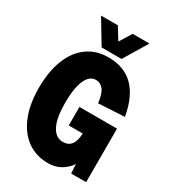

<svg xmlns="http://www.w3.org/2000/svg" viewBox="-222 -1037 1044 1168"><g transform="rotate(30 300.0 -453.5)"><path d="M304 16Q220 16 158 -28.5Q96 -73 62 -156Q28 -239 28 -354Q28 -469 61 -552.5Q94 -636 156 -681Q218 -726 304 -726Q524 -726 570 -462L387 -452Q380 -515 359 -542Q338 -569 306 -569Q261 -569 236.5 -514Q212 -459 212 -354Q212 -250 239.5 -195.5Q267 -141 318 -141Q395 -141 398 -246H300V-376H564V0H459L455 -65Q432 -29 393.5 -6.5Q355 16 304 16ZM136 -923H254L306 -839L358 -923H476L376 -757H236Z"/></g></svg>

Font: Geist Mono UltraBlack
Style: Regular
Weight: 900
Monospace: yes
Designer: Basement.studio, Andrés Briganti, Mateo Zaragoza
Foundry: Basement.studio, Vercel, Andrés Briganti, Guido Ferreyra, Mateo Zaragoza
Version: Version 1.400; ttfautohint (v1.8.4.7-5d5b)